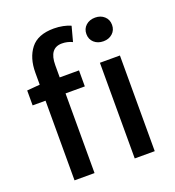

<svg xmlns="http://www.w3.org/2000/svg" viewBox="-139 -883 902 992"><g transform="rotate(-20 312.0 -387.0)"><path d="M30 -520 101 -526V-592Q101 -673 140.5 -723.5Q180 -774 268 -774Q294 -774 318.5 -769Q343 -764 360 -756L338 -674Q311 -687 281 -687Q211 -687 211 -593V-526H317V-438H211V0H101V-438H30ZM432 0V-526H542V0ZM488 -624Q457 -624 437 -642Q417 -660 417 -689Q417 -718 437 -736Q457 -754 488 -754Q518 -754 538 -736Q558 -718 558 -689Q558 -660 538 -642Q518 -624 488 -624Z"/></g></svg>

Font: Kinto Sans Med
Style: Regular
Weight: 500
Designer: Authors: Ryoko NISHIZUKA  (kana & ideographs); Paul D. Hunt (Latin, Greek & Cyrillic); Wenlong ZHANG  (bopomofo); Sandol
Foundry: Adobe Systems Incorporated, ookami Inc.
Version: Version 0.001